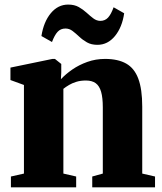

<svg xmlns="http://www.w3.org/2000/svg" viewBox="-20 -798 690 818"><path d="M82 -58.5V-436L24.5 -457V-510L203.5 -547H214L241 -525.5V-489L239.5 -460.5Q259.5 -482 288 -501.8Q316.5 -521.5 352 -534.2Q387.5 -547 427.5 -547Q482.5 -547 517.5 -527.2Q552.5 -507.5 569.2 -462.8Q586 -418 586 -343.5V-58.5L640.5 -46V0H373V-46L418 -58.5V-340.5Q418 -381.5 410.8 -406.8Q403.5 -432 387.8 -443.5Q372 -455 346 -455Q323.5 -455 305.5 -449.5Q287.5 -444 273.8 -435.8Q260 -427.5 250 -419.5V-58.5L304.5 -46V0H26.5V-46ZM156.5 -644.5Q166 -705 196.5 -741.8Q227 -778.5 270.5 -778.5Q297 -778.5 315.5 -768Q334 -757.5 349 -743.8Q364 -730 377.5 -719.8Q391 -709.5 407 -709Q427.5 -709 440.5 -723.2Q453.5 -737.5 464 -767L509 -741.5Q500.5 -682 469.8 -644.5Q439 -607 395 -607Q369 -607 350.5 -617.5Q332 -628 317.5 -641.8Q303 -655.5 289.2 -666Q275.5 -676.5 259 -676.5Q238.5 -676.5 225.5 -662.5Q212.5 -648.5 201.5 -619Z"/></svg>

Font: Merriweather 72pt Black
Style: Regular
Weight: 900
Version: Version 2.100